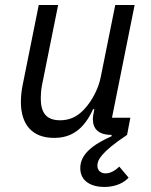

<svg xmlns="http://www.w3.org/2000/svg" viewBox="-20 -536 602 763"><path d="M134 -516 70 -198C65 -173 63 -150 63 -131C63 -42 107 12 195 12C266 12 314 -24 350 -102H355L353 -92C350 -78 349 -70 349 -63C349 -26 369 0 423 0L424 5C348 39 299 77 299 132C299 186 345 207 395 207C441 207 474 189 491 170L454 126C436 144 416 153 400 153C382 153 367 143 367 122C367 101 380 70 485 0L498 -68H425L515 -516H438L380 -228C372 -189 349 -137 312 -99C285 -71 255 -58 219 -58C164 -58 142 -88 142 -145C142 -157 143 -178 147 -198L211 -516Z"/></svg>

Font: LVC Sans
Style: Italic
Weight: 400
Italic angle: -11.31°
Designer: Mike Abbink, Paul van der Laan, Pieter van Rosmalen
Foundry: Bold Monday
Version: Version 3.0